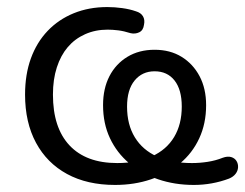

<svg xmlns="http://www.w3.org/2000/svg" viewBox="-20 -515 695 544"><path d="M306 9Q227 9 170 -22Q113 -53 82 -110.5Q51 -168 51 -247Q51 -304 67.5 -349.5Q84 -395 115 -427.5Q146 -460 189 -477.5Q232 -495 284 -495Q305 -495 326.5 -492Q348 -489 365 -483Q379 -479 385 -469Q391 -459 388 -445Q386 -429 374.5 -423.5Q363 -418 350 -421Q331 -427 315 -429Q299 -431 285 -431Q250 -431 221 -418Q192 -405 172 -381.5Q152 -358 141 -324Q130 -290 130 -247Q130 -153 177 -103Q224 -53 312 -53Q369 -53 410.5 -72Q452 -91 473.5 -127Q495 -163 495 -213Q495 -261 474.5 -287Q454 -313 418 -313Q383 -313 361.5 -287Q340 -261 340 -213Q340 -162 362 -126Q384 -90 425 -71.5Q466 -53 524 -53Q546 -53 568.5 -56.5Q591 -60 611 -68Q625 -73 635 -70Q645 -67 650 -59Q655 -51 654.5 -41Q654 -31 647.5 -22.5Q641 -14 629 -9Q605 0 580 4.5Q555 9 529 9Q475 9 428 -7Q381 -23 346 -52.5Q311 -82 291.5 -123.5Q272 -165 272 -217Q272 -264 290 -299Q308 -334 341 -354Q374 -374 418 -374Q462 -374 494.5 -354Q527 -334 545.5 -299Q564 -264 564 -217Q564 -165 544.5 -123Q525 -81 490 -52Q455 -23 408 -7Q361 9 306 9Z"/></svg>

Font: Nunito
Style: Regular
Weight: 400
Designer: Vernon Adams
Foundry: Vernon Adams
Version: Version 3.602